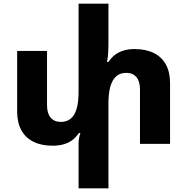

<svg xmlns="http://www.w3.org/2000/svg" viewBox="-20 -780 1015 1041"><path d="M710 -514Q771 -514 814 -492.5Q857 -471 879.5 -430Q902 -389 902 -330V0H739V-296Q739 -339 719.5 -362Q700 -385 665 -385Q632 -385 610.5 -366.5Q589 -348 578.5 -311.5Q568 -275 568 -222V241H406V-1Q406 -16 408.5 -30.5Q411 -45 416 -59H408Q394 -38 374 -22Q354 -6 326.5 2Q299 10 265 10Q204 10 161 -11.5Q118 -33 95.5 -74.5Q73 -116 73 -175V-504H235V-208Q235 -166 254.5 -142.5Q274 -119 310 -119Q343 -119 364.5 -137.5Q386 -156 396 -192Q406 -228 406 -281V-760H568V-538Q568 -516 566.5 -492Q565 -468 560 -445H569Q583 -467 602.5 -482Q622 -497 648.5 -505.5Q675 -514 710 -514Z"/></svg>

Font: Noto Sans Armenian ExtraBold
Style: Regular
Weight: 800
Version: Version 2.007